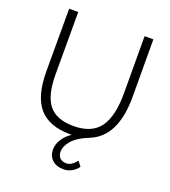

<svg xmlns="http://www.w3.org/2000/svg" viewBox="-164 -829 1040 1172"><g transform="rotate(20 356.5 -243.5)"><path d="M386 223Q337 223 310 197.5Q283 172 283 131Q283 96 304 63.5Q325 31 360 8H350Q213 8 147.5 -67Q82 -142 82 -304V-710H141V-307Q141 -169 190.5 -107.5Q240 -46 350 -46Q470 -46 522 -119Q574 -192 573 -344L572 -710H629L630 -343Q632 -78 470 -13Q397 16 364 53.5Q331 91 331 127Q331 152 345.5 167.5Q360 183 388 183Q421 183 453 142L477 173Q463 195 437.5 209Q412 223 386 223Z"/></g></svg>

Font: Livvic Light
Style: Regular
Weight: 300
Designer: Jacques Le Bailly, Baron von Fonthausen
Version: Version 1.001; ttfautohint (v1.8.2)